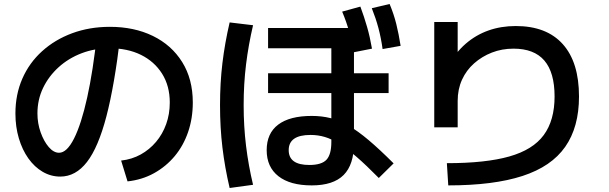

<svg xmlns="http://www.w3.org/2000/svg" viewBox="-20 -875 3040 959"><path d="M585 -73Q639 -79 683 -103.5Q727 -128 759.5 -166.5Q792 -205 810 -255Q828 -305 828 -363Q828 -446 789.5 -507Q751 -568 684 -601Q617 -634 528 -634Q453 -634 387.5 -609Q322 -584 272.5 -539Q223 -494 195 -435.5Q167 -377 167 -308Q167 -259 183 -214Q199 -169 223.5 -140.5Q248 -112 275 -112Q314 -112 350 -183.5Q386 -255 415.5 -388Q445 -521 465 -708L581 -696Q552 -449 511.5 -294Q471 -139 414.5 -66Q358 7 281 7Q234 7 193 -17Q152 -41 121.5 -84Q91 -127 74 -184.5Q57 -242 57 -308Q57 -403 91.5 -482Q126 -561 190 -619Q254 -677 340.5 -709Q427 -741 529 -741Q650 -741 743.5 -695.5Q837 -650 890 -565Q943 -480 943 -363Q943 -284 919.5 -215.5Q896 -147 852.5 -95Q809 -43 749.5 -10Q690 23 617 31Z M1537 51Q1429 51 1370.5 5Q1312 -41 1312 -125Q1312 -209 1369.5 -252.5Q1427 -296 1537 -296Q1587 -296 1631 -285Q1675 -274 1721 -247.5Q1767 -221 1821.5 -175Q1876 -129 1946 -59L1872 14Q1809 -50 1761 -91.5Q1713 -133 1674.5 -157Q1636 -181 1602 -191Q1568 -201 1531 -201Q1422 -201 1422 -125Q1422 -51 1525 -51Q1586 -51 1610.5 -77Q1635 -103 1635 -166V-634H1319V-735H1758V-634H1748V-160Q1748 -53 1696.5 -1Q1645 51 1537 51ZM1319 -410V-509H1921V-410ZM1747 -614Q1737 -671 1723.5 -719Q1710 -767 1689 -817L1780 -842Q1799 -791 1813.5 -740.5Q1828 -690 1838 -632ZM1891 -630Q1883 -687 1870 -735.5Q1857 -784 1837 -834L1926 -855Q1947 -805 1959.5 -754.5Q1972 -704 1981 -646ZM1127 64Q1103 -38 1091 -138Q1079 -238 1079 -350Q1079 -461 1091 -560.5Q1103 -660 1127 -763L1244 -749Q1221 -651 1209 -553.5Q1197 -456 1197 -350Q1197 -244 1209 -146Q1221 -48 1244 48Z M2212 -60Q2406 -60 2524 -93.5Q2642 -127 2696 -200.5Q2750 -274 2750 -393Q2750 -513 2699 -572.5Q2648 -632 2545 -632Q2487 -632 2437 -612.5Q2387 -593 2348 -558.5Q2309 -524 2287.5 -476.5Q2266 -429 2266 -371V-239H2149V-765H2266V-547H2220Q2255 -612 2305.5 -656Q2356 -700 2419 -722.5Q2482 -745 2556 -745Q2710 -745 2791 -654.5Q2872 -564 2872 -393Q2872 -240 2803 -141.5Q2734 -43 2589.5 4Q2445 51 2219 51Z"/></svg>

Font: M PLUS 1 Code SemiBold
Style: Regular
Weight: 600
Designer: Coji Morishita
Foundry: UNDERFOREST DESIGN
Version: Version 1.005